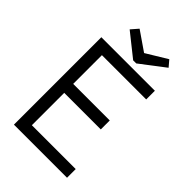

<svg xmlns="http://www.w3.org/2000/svg" viewBox="-235 -880 969 969"><g transform="rotate(45 250.0 -395.5)"><path d="M59 -624H441V-562H125V-357H386V-293H125V-62H438V0H59ZM132 -753 165 -791 268 -720 380 -788 408 -755 277 -655H255Z"/></g></svg>

Font: Vazir Code FD
Style: Code-FD
Weight: 400
Foundry: DejaVu fonts team - Redesigned by Saber Rastikerdar
Version: Version 1.1.2